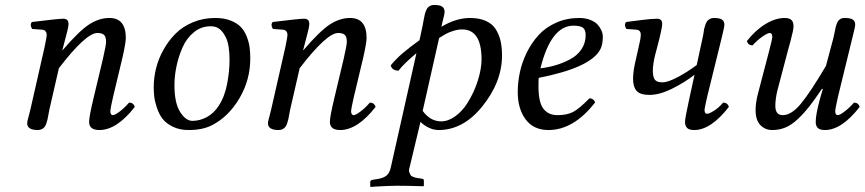

<svg xmlns="http://www.w3.org/2000/svg" viewBox="-20 -511 3463 769"><path d="M433.1 -124Q421.9 -74.2 421.9 -66.9Q421.9 -49.8 432.1 -49.8Q439.9 -49.8 459.2 -64.2Q478.5 -78.6 497.1 -100.1Q514.2 -100.1 520 -83Q447.8 9.8 377.9 9.8Q336.9 9.8 336.9 -22.9Q336.9 -43.5 354 -115.2L392.1 -274.9Q404.8 -330.6 404.8 -342.8Q404.8 -364.3 396.2 -371.6Q387.7 -378.9 370.1 -378.9Q324.2 -378.9 215.8 -237.8L177.7 -71.8Q176.3 -64.9 174.1 -52.7Q171.9 -40.5 170.4 -33.4Q168.9 -26.4 165.8 -17.1Q162.6 -7.8 158.7 -2.7Q154.8 2.4 147.9 6.1Q141.1 9.8 131.8 9.8Q88.9 9.8 88.9 -17.1Q88.9 -21.5 90.8 -30Q92.8 -38.6 96.7 -52.2L101.6 -71.8L158.2 -320.8Q167 -362.3 167 -372.1Q167 -379.9 162.4 -385.7Q157.7 -391.6 148.9 -392.1L108.9 -395Q98.1 -411.6 107.9 -422.9Q213.4 -436 233.9 -436Q254.4 -436 254.4 -415Q254.4 -409.2 252.2 -397.9Q250 -386.7 247.1 -376.5L239.7 -348.6Q234.9 -330.6 232.4 -320.3L230 -311L231 -310.1Q296.4 -386.7 336.4 -412.8Q376.5 -439 418 -439Q483.9 -439 483.9 -358.9Q483.9 -340.3 471.2 -283.2Z M678.7 -169.9Q678.7 -98.6 701.4 -62.7Q724.1 -26.9 750.5 -26.9Q780.3 -26.9 808.3 -42Q836.4 -57.1 856.4 -87.9Q880.4 -125 889.9 -176.3Q899.4 -227.5 899.4 -270Q899.4 -331.5 884.3 -361.8Q873 -384.3 859.1 -395Q845.2 -405.8 823.7 -405.8Q786.1 -405.8 756.8 -382.1Q727.5 -358.4 711.2 -321.3Q694.8 -284.2 686.8 -245.1Q678.7 -206.1 678.7 -169.9ZM595.7 -162.1Q595.7 -199.2 605 -237.1Q614.3 -274.9 634.5 -311.3Q654.8 -347.7 682.9 -376Q710.9 -404.3 752.2 -421.6Q793.5 -439 841.8 -439Q877.4 -439 903.6 -428.7Q929.7 -418.5 944.6 -402.8Q959.5 -387.2 968.3 -364.5Q977.1 -341.8 979.7 -321.5Q982.4 -301.3 982.4 -276.9Q982.4 -190.4 938.5 -116.5Q894.5 -42.5 827.6 -8.8Q790.5 9.8 735.4 9.8Q699.2 9.8 672.4 -3.4Q645.5 -16.6 631.3 -34.9Q617.2 -53.2 608.6 -78.9Q600.1 -104.5 597.9 -123.3Q595.7 -142.1 595.7 -162.1Z M1397.5 -124Q1386.2 -74.2 1386.2 -66.9Q1386.2 -49.8 1396.5 -49.8Q1404.3 -49.8 1423.6 -64.2Q1442.9 -78.6 1461.4 -100.1Q1478.5 -100.1 1484.4 -83Q1412.1 9.8 1342.3 9.8Q1301.3 9.8 1301.3 -22.9Q1301.3 -43.5 1318.4 -115.2L1356.4 -274.9Q1369.1 -330.6 1369.1 -342.8Q1369.1 -364.3 1360.6 -371.6Q1352.1 -378.9 1334.5 -378.9Q1288.6 -378.9 1180.2 -237.8L1142.1 -71.8Q1140.6 -64.9 1138.4 -52.7Q1136.2 -40.5 1134.8 -33.4Q1133.3 -26.4 1130.1 -17.1Q1127 -7.8 1123 -2.7Q1119.1 2.4 1112.3 6.1Q1105.5 9.8 1096.2 9.8Q1053.2 9.8 1053.2 -17.1Q1053.2 -21.5 1055.2 -30Q1057.1 -38.6 1061 -52.2L1065.9 -71.8L1122.6 -320.8Q1131.3 -362.3 1131.3 -372.1Q1131.3 -379.9 1126.7 -385.7Q1122.1 -391.6 1113.3 -392.1L1073.2 -395Q1062.5 -411.6 1072.3 -422.9Q1177.7 -436 1198.2 -436Q1218.8 -436 1218.8 -415Q1218.8 -409.2 1216.6 -397.9Q1214.4 -386.7 1211.4 -376.5L1204.1 -348.6Q1199.2 -330.6 1196.8 -320.3L1194.3 -311L1195.3 -310.1Q1260.7 -386.7 1300.8 -412.8Q1340.8 -439 1382.3 -439Q1448.2 -439 1448.2 -358.9Q1448.2 -340.3 1435.5 -283.2Z M1748 -403.8Q1806.6 -439 1862.8 -439Q1898.9 -439 1924.8 -427.7Q1950.7 -416.5 1964.6 -395.3Q1978.5 -374 1984.6 -348.1Q1990.7 -322.3 1990.7 -289.1Q1990.7 -181.6 1910.2 -83Q1834.5 9.8 1736.8 9.8Q1716.3 9.8 1696.5 0Q1676.8 -9.8 1664.1 -22.9L1620.1 161.1Q1616.7 170.9 1619.1 178.2Q1621.6 185.5 1624 189.7Q1626.5 193.8 1632.6 196.5Q1638.7 199.2 1642.8 200.2Q1647 201.2 1652.8 202.1L1671.9 205.1Q1677.7 206.5 1677.7 212.9V232.9L1675.8 234.9Q1607.9 232.9 1568.8 232.9Q1552.7 232.9 1526.9 234.1Q1501 235.4 1482.9 236.3L1464.8 237.8L1462.9 235.8V216.8Q1462.9 210.9 1473.1 209L1491.7 206.1Q1516.1 202.1 1528.1 192.1Q1540 182.1 1544.9 161.1L1647.9 -297.9Q1598.1 -256.8 1576.2 -228Q1550.8 -228 1544.9 -249Q1564.5 -273.4 1591.3 -296.6Q1618.2 -319.8 1660.2 -350.1L1672.9 -409.2Q1674.3 -416 1676.3 -428.2L1680.2 -447.3Q1681.2 -454.6 1684.6 -464.1Q1688 -473.6 1691.9 -478.8Q1695.8 -483.9 1702.6 -487.5Q1709.5 -491.2 1718.8 -491.2Q1741.7 -491.2 1751.2 -484.4Q1760.7 -477.5 1760.7 -463.9Q1760.7 -458.5 1758.3 -447.8L1752.4 -423.8Q1749.5 -410.6 1748 -403.8ZM1908.7 -272.9Q1908.7 -393.1 1831.1 -393.1Q1813.5 -393.1 1795.2 -387.2Q1776.9 -381.3 1765.9 -375.2Q1754.9 -369.1 1738.8 -358.9L1672.9 -66.9Q1703.6 -24.9 1747.1 -24.9Q1774.9 -24.9 1802.7 -44.9Q1830.6 -64.5 1851.1 -96.7Q1878.4 -139.6 1893.6 -187.5Q1908.7 -235.4 1908.7 -272.9Z M2325.7 -370.1Q2325.7 -391.6 2314.9 -399.9Q2304.2 -408.2 2276.9 -408.2Q2187 -408.2 2144.5 -237.3Q2176.8 -241.2 2205.6 -249.8Q2234.4 -258.3 2262.9 -273.2Q2291.5 -288.1 2308.6 -313.2Q2325.7 -338.4 2325.7 -370.1ZM2137.7 -199.2Q2136.7 -191.4 2136.7 -165Q2136.7 -101.1 2156.5 -75.4Q2176.3 -49.8 2212.9 -49.8Q2250 -49.8 2274.7 -62.3Q2299.3 -74.7 2340.8 -117.2Q2356.9 -117.2 2363.8 -101.1Q2277.8 9.8 2176.8 9.8Q2117.2 9.8 2085.4 -32.7Q2053.7 -75.2 2053.7 -142.1Q2053.7 -181.6 2062.3 -221.9Q2070.8 -262.2 2090.3 -301.5Q2109.9 -340.8 2137.7 -371.1Q2165.5 -401.4 2207.5 -420.2Q2249.5 -439 2299.8 -439Q2325.2 -439 2344.7 -431.2Q2364.3 -423.3 2374.5 -411.4Q2384.8 -399.4 2389.6 -387.5Q2394.5 -375.5 2394.5 -365.2Q2394.5 -332.5 2384.3 -313Q2345.2 -239.7 2137.7 -199.2Z M2611.8 -320.3 2604.5 -293Q2594.7 -254.4 2594.7 -227.1Q2594.7 -204.1 2602.3 -192.6Q2609.9 -181.2 2632.8 -181.2Q2655.3 -181.2 2695.3 -202.6Q2735.4 -224.1 2770.5 -250.5L2793.5 -356.9Q2794.9 -363.8 2797.4 -376L2800.3 -395.5Q2801.8 -402.3 2805.2 -411.9Q2808.6 -421.4 2812.5 -426.5Q2816.4 -431.6 2823.2 -435.3Q2830.1 -439 2839.4 -439Q2862.3 -439 2871.8 -432.4Q2881.3 -425.8 2881.3 -412.1Q2881.3 -406.7 2878.9 -396L2873.5 -372.1Q2870.1 -358.9 2868.7 -352.1L2812.5 -124Q2801.8 -76.7 2801.8 -71.8Q2801.8 -55.2 2811.5 -55.2Q2820.3 -55.2 2839.6 -67.4Q2858.9 -79.6 2876.5 -100.1Q2893.6 -100.1 2899.4 -83Q2827.1 9.8 2760.7 9.8Q2739.7 9.8 2731.7 1.2Q2723.6 -7.3 2723.6 -22.9Q2723.6 -37.1 2740.7 -115.2L2761.7 -211.4Q2719.7 -179.2 2670.4 -155Q2621.1 -130.9 2581.5 -130.9Q2543.9 -130.9 2529.8 -147Q2515.6 -163.1 2515.6 -194.8Q2515.6 -220.2 2522.5 -253.9L2537.6 -320.8Q2546.4 -356.4 2546.4 -372.1Q2546.4 -390.6 2528.8 -392.1L2488.8 -395Q2478 -411.6 2487.8 -422.9L2521 -427.2L2556.2 -431.6Q2568.4 -433.1 2584.5 -434.6Q2600.6 -436 2611.8 -436Q2632.3 -436 2632.3 -415Q2632.3 -398.4 2611.8 -320.3Z M3392.1 -352.1 3336.4 -124Q3325.2 -74.2 3325.2 -66.9Q3325.2 -49.8 3335.4 -49.8Q3343.3 -49.8 3362.5 -64.2Q3381.8 -78.6 3400.4 -100.1Q3417.5 -100.1 3423.3 -83Q3351.1 9.8 3284.2 9.8Q3263.2 9.8 3255.1 1.2Q3247.1 -7.3 3247.1 -22.9Q3247.1 -52.7 3264.2 -115.2L3275.4 -153.8L3272.5 -155.8Q3242.7 -111.8 3221.9 -85.2Q3201.2 -58.6 3176.3 -34.9Q3151.4 -11.2 3126.7 -0.7Q3102.1 9.8 3073.2 9.8Q3044.4 9.8 3025.4 -10Q3006.3 -29.8 3006.3 -69.8Q3006.3 -100.1 3016.1 -137.2L3060.1 -305.2Q3073.2 -355.5 3073.2 -361.8Q3073.2 -378.9 3063 -378.9Q3054.7 -378.9 3033.4 -364.3Q3012.2 -349.6 2994.1 -329.1Q2977.1 -329.1 2971.2 -346.2Q3005.4 -390.1 3045.7 -414.6Q3085.9 -439 3122.1 -439Q3142.6 -439 3150.4 -430.4Q3158.2 -421.9 3158.2 -405.8Q3158.2 -397.5 3155 -382.8Q3151.9 -368.2 3146 -345.7L3137.2 -314L3094.2 -150.9Q3085.4 -116.2 3085.4 -86.9Q3085.4 -49.8 3115.2 -49.8Q3149.9 -49.8 3188 -95.9Q3226.1 -142.1 3288.1 -247.1L3317.4 -356.9Q3319.8 -365.2 3322.5 -379.6Q3325.2 -394 3327.1 -402.6Q3329.1 -411.1 3333.5 -420.7Q3337.9 -430.2 3345.2 -434.6Q3352.5 -439 3363.3 -439Q3386.2 -439 3395.8 -432.4Q3405.3 -425.8 3405.3 -412.1Q3405.3 -405.3 3399.2 -381.3Q3393.1 -357.4 3392.1 -352.1Z"/></svg>

Font: Linux Libertine G
Style: Italic
Weight: 400
Italic angle: -12°
Designer: Philipp H. Poll
Foundry: Philipp H. Poll
Version: Version 5.1.3